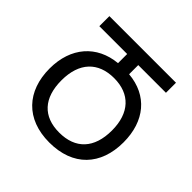

<svg xmlns="http://www.w3.org/2000/svg" viewBox="-184 -879 1054 1054"><g transform="rotate(45 343.0 -352.0)"><path d="M342 10C526 10 630 -102 630 -279C630 -444 539 -552 387 -565V-636H602V-714H85V-636H301V-565C151 -551 56 -443 56 -279C56 -104 160 10 342 10ZM342 -67C217 -67 148 -142 148 -279C148 -417 221 -492 344 -492C467 -492 539 -416 539 -280C539 -142 468 -67 342 -67Z"/></g></svg>

Font: Noto Sans Georgian SemiCondensed
Style: Regular
Weight: 400
Width: 4
Designer: Monotype Design Team, Akaki Razmadze
Foundry: Google LLC
Version: Version 2.005